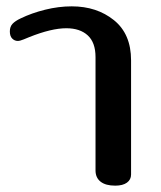

<svg xmlns="http://www.w3.org/2000/svg" viewBox="-20 -581 508 605"><path d="M281 -44V-401Q281 -447 256.5 -469.5Q232 -492 189 -492Q142 -492 72 -464Q67 -462 55 -457Q43 -452 36 -452Q26 -452 18.5 -459.5Q11 -467 11 -482Q11 -497 19.5 -506Q28 -515 45 -523Q80 -540 122.5 -550.5Q165 -561 206 -561Q285 -561 339 -517.5Q393 -474 393 -391V-31Q393 -15 380 -5.5Q367 4 343 4Q313 4 297 -8.5Q281 -21 281 -44Z"/></svg>

Font: MaitreeSemiBold
Style: Regular
Weight: 600
Designer: CadsonDemak Team
Foundry: CadsonDemak
Version: Version 1.000